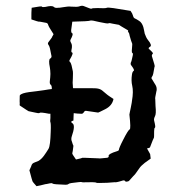

<svg xmlns="http://www.w3.org/2000/svg" viewBox="-20 -639 640 660"><path d="M179.7 -612.3C172.9 -611.3 168 -612.3 165 -615.2C161.1 -619.1 151.4 -619.1 135.7 -615.2C128.9 -614.3 125 -614.3 124 -616.2C123 -618.2 111.3 -616.2 88.9 -612.3C87.9 -598.6 87.9 -591.8 87.9 -589.8V-572.3C104.5 -566.4 112.3 -564.5 113.3 -564.5C114.3 -565.4 122.1 -563.5 138.7 -560.5C142.6 -559.6 144.5 -557.6 145.5 -553.7C146.5 -549.8 152.3 -539.1 164.1 -521.5C161.1 -515.6 160.2 -513.7 159.2 -512.7C160.2 -511.7 155.3 -505.9 146.5 -494.1C143.6 -490.2 144.5 -487.3 147.5 -483.4C150.4 -479.5 153.3 -467.8 156.2 -450.2C158.2 -444.3 157.2 -440.4 152.3 -437.5C148.4 -435.5 147.5 -424.8 151.4 -407.2C152.3 -401.4 153.3 -393.6 153.3 -384.8C153.3 -377 152.3 -369.1 151.4 -361.3C150.4 -354.5 151.4 -349.6 154.3 -347.7C157.2 -345.7 158.2 -340.8 158.2 -333C150.4 -332 142.6 -331.1 131.8 -329.1C98.6 -323.2 54.7 -323.2 47.9 -310.5C46.9 -293 47.9 -284.2 47.9 -283.2C47.9 -282.2 46.9 -280.3 47.9 -276.4C67.4 -263.7 77.1 -256.8 78.1 -256.8L100.6 -252C109.4 -250 114.3 -249 116.2 -251C118.2 -252.9 127.9 -252 148.4 -248H153.3V-233.4C152.3 -225.6 152.3 -220.7 153.3 -218.8C154.3 -216.8 155.3 -207 154.3 -185.5C153.3 -155.3 151.4 -134.8 146.5 -127C141.6 -119.1 136.7 -111.3 130.9 -103.5C125 -95.7 119.1 -89.8 112.3 -85.9C105.5 -83 99.6 -81.1 95.7 -79.1C91.8 -77.1 89.8 -74.2 88.9 -72.3C88.9 -70.3 85.9 -64.5 81.1 -53.7C87.9 -29.3 90.8 -16.6 91.8 -15.6C91.8 -14.6 96.7 -8.8 105.5 1C123 -2.9 133.8 -4.9 135.7 -5.9C137.7 -5.9 142.6 -6.8 151.4 -8.8C155.3 -9.8 159.2 -9.8 161.1 -7.8C163.1 -5.9 177.7 -4.9 206.1 -3.9C210 -3.9 213.9 -4.9 215.8 -6.8C217.8 -8.8 227.5 -10.7 249 -12.7C255.9 -13.7 259.8 -13.7 261.7 -12.7C263.7 -11.7 275.4 -12.7 296.9 -12.7C305.7 -12.7 310.5 -11.7 311.5 -10.7C311.5 -9.8 324.2 -9.8 348.6 -10.7L375 -12.7C376 -11.7 383.8 -12.7 399.4 -17.6C404.3 -19.5 408.2 -19.5 410.2 -16.6C411.1 -13.7 415 -13.7 422.9 -16.6C435.5 -31.2 443.4 -39.1 444.3 -40C445.3 -41 450.2 -47.9 459 -60.5C461.9 -65.4 468.8 -72.3 477.5 -79.1C486.3 -85.9 493.2 -89.8 498 -93.8C497.1 -103.5 496.1 -108.4 496.1 -109.4L486.3 -127C485.4 -128.9 486.3 -129.9 490.2 -129.9C493.2 -130.9 495.1 -130.9 496.1 -133.8C503.9 -154.3 507.8 -164.1 508.8 -165C509.8 -166 509.8 -173.8 509.8 -187.5C509.8 -195.3 510.7 -199.2 512.7 -200.2C514.6 -201.2 513.7 -209 509.8 -224.6C508.8 -228.5 509.8 -233.4 512.7 -239.3C515.6 -244.1 516.6 -255.9 514.6 -274.4C513.7 -290 513.7 -297.9 513.7 -298.8C512.7 -298.8 513.7 -307.6 517.6 -325.2C518.6 -327.1 518.6 -330.1 518.6 -333C518.6 -338.9 516.6 -344.7 511.7 -351.6C506.8 -360.4 503.9 -365.2 502.9 -366.2C500 -369.1 500 -372.1 502.9 -376C505.9 -378.9 507.8 -389.6 510.7 -407.2C510.7 -408.2 510.7 -409.2 511.7 -410.2C512.7 -411.1 509.8 -421.9 502.9 -443.4C501 -447.3 502 -451.2 504.9 -454.1C507.8 -456.1 502.9 -460.9 492.2 -470.7C489.3 -472.7 491.2 -475.6 496.1 -478.5C501 -481.4 499 -489.3 488.3 -502C484.4 -506.8 480.5 -514.6 477.5 -523.4C475.6 -532.2 474.6 -539.1 472.7 -545.9C469.7 -555.7 464.8 -563.5 458 -567.4C451.2 -572.3 446.3 -574.2 442.4 -576.2C439.5 -578.1 437.5 -582 436.5 -586.9C435.5 -590.8 433.6 -594.7 428.7 -601.6C377.9 -610.4 351.6 -614.3 347.7 -612.3C343.8 -610.4 332 -610.4 315.4 -611.3C301.8 -611.3 295.9 -610.4 294.9 -609.4C293.9 -607.4 285.2 -611.3 267.6 -618.2C265.6 -619.1 263.7 -619.1 260.7 -619.1C258.8 -619.1 255.9 -618.2 252.9 -617.2C248 -615.2 238.3 -615.2 224.6 -616.2C216.8 -617.2 208 -616.2 197.3 -614.3C187.5 -612.3 181.6 -612.3 179.7 -612.3ZM228.5 -564.5C266.6 -565.4 287.1 -566.4 291 -568.4C294.9 -569.3 304.7 -567.4 320.3 -563.5C338.9 -559.6 349.6 -557.6 352.5 -558.6C354.5 -560.5 359.4 -559.6 367.2 -557.6L388.7 -553.7C389.6 -552.7 399.4 -546.9 420.9 -534.2C418.9 -532.2 419.9 -530.3 421.9 -527.3C423.8 -525.4 424.8 -521.5 425.8 -515.6C429.7 -501 432.6 -493.2 433.6 -491.2C434.6 -489.3 434.6 -488.3 434.6 -485.4C432.6 -466.8 432.6 -458 434.6 -457C436.5 -457 437.5 -454.1 436.5 -449.2C433.6 -434.6 431.6 -426.8 429.7 -423.8C428.7 -420.9 428.7 -418 430.7 -415C439.5 -403.3 442.4 -397.5 439.5 -395.5C436.5 -393.6 434.6 -389.6 433.6 -382.8C431.6 -369.1 431.6 -356.4 434.6 -343.8C437.5 -331.1 437.5 -314.5 433.6 -292C433.6 -291 432.6 -283.2 429.7 -269.5C426.8 -254.9 424.8 -247.1 424.8 -245.1C428.7 -211.9 428.7 -195.3 425.8 -194.3C422.9 -193.4 415 -181.6 403.3 -158.2C392.6 -137.7 388.7 -127 388.7 -124C387.7 -121.1 385.7 -120.1 381.8 -119.1C362.3 -113.3 352.5 -107.4 353.5 -103.5C354.5 -99.6 352.5 -97.7 348.6 -96.7C329.1 -94.7 320.3 -93.8 319.3 -94.7L293.9 -95.7C274.4 -96.7 264.6 -96.7 263.7 -96.7C262.7 -95.7 254.9 -93.8 241.2 -90.8C232.4 -103.5 227.5 -110.4 228.5 -112.3C229.5 -114.3 230.5 -123 232.4 -137.7C230.5 -140.6 229.5 -145.5 227.5 -151.4C224.6 -157.2 224.6 -164.1 226.6 -169.9C235.4 -195.3 236.3 -210 229.5 -214.8C222.7 -218.8 223.6 -222.7 232.4 -224.6C232.4 -235.4 233.4 -243.2 233.4 -250C241.2 -249 251 -248 258.8 -248C262.7 -247.1 265.6 -249 269.5 -254.9C273.4 -259.8 269.5 -258.8 317.4 -252C318.4 -252 326.2 -255.9 341.8 -263.7C357.4 -271.5 367.2 -283.2 370.1 -298.8C356.4 -307.6 349.6 -312.5 348.6 -313.5C347.7 -314.5 341.8 -319.3 331.1 -328.1C326.2 -332 320.3 -334 313.5 -335C306.6 -335.9 297.9 -335.9 231.4 -335.9C230.5 -337.9 230.5 -339.8 230.5 -343.8C229.5 -348.6 229.5 -358.4 230.5 -371.1C231.4 -384.8 230.5 -392.6 230.5 -393.6C227.5 -410.2 224.6 -420.9 221.7 -424.8C217.8 -427.7 217.8 -430.7 219.7 -433.6C228.5 -448.2 231.4 -457 228.5 -458C225.6 -459 224.6 -460.9 225.6 -466.8C228.5 -478.5 227.5 -486.3 224.6 -491.2C221.7 -496.1 220.7 -500 222.7 -502.9C229.5 -515.6 231.4 -523.4 228.5 -524.4C225.6 -525.4 224.6 -529.3 224.6 -535.2L227.5 -556.6Z"/></svg>

Font: Hermetico
Style: Regular
Weight: 400
Version: Version 1.0